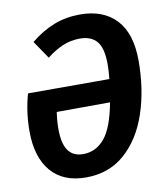

<svg xmlns="http://www.w3.org/2000/svg" viewBox="-81 -775 741 858"><g transform="rotate(-10 289.0 -346.0)"><path d="M562 -458Q562 -328 526 -220.5Q490 -113 418 -49Q346 15 241 15Q137 15 82 -50Q27 -115 27 -232Q27 -319 50 -400H419Q423 -435 423 -467Q423 -539 397.5 -570Q372 -601 320 -601Q278 -601 241 -585Q204 -569 169 -541L114 -622Q167 -665 221.5 -686Q276 -707 340 -707Q445 -707 503.5 -644.5Q562 -582 562 -458ZM404 -297 162 -296Q156 -256 156 -220Q156 -153 178.5 -121.5Q201 -90 246 -90Q304 -90 343.5 -137Q383 -184 404 -297Z"/></g></svg>

Font: Fira Sans Condensed SemiBold
Style: Italic
Weight: 600
Width: 3
Italic angle: -8°
Designer: bBox Type GmbH & Carrois Corporate GbR & Edenspiekermann AG
Foundry: bBox Type GmbH & Carrois Corporate GbR & Edenspiekermann AG
Version: Version 4.301